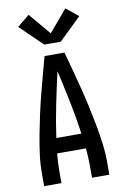

<svg xmlns="http://www.w3.org/2000/svg" viewBox="-105 -1043 710 1102"><g transform="rotate(-10 250.0 -492.0)"><path d="M60 0V-74Q60 -130 67.5 -186Q75 -242 85.5 -297.5Q96 -353 108 -408Q120 -463 134 -517.5Q148 -572 162.5 -626.5Q177 -681 192 -735H308Q323 -681 337.5 -626.5Q352 -572 366 -517.5Q380 -463 392 -408Q404 -353 414.5 -297.5Q425 -242 432.5 -186Q440 -130 440 -74V0H339V-74Q339 -98 337.5 -123Q336 -148 334 -172H166Q164 -148 162.5 -123Q161 -98 161 -74V0ZM323 -260Q310 -355 290.5 -449.5Q271 -544 250 -637Q229 -544 209.5 -449.5Q190 -355 177 -260ZM298 -800H202L72 -926L143 -984L250 -857L357 -984L428 -926Z"/></g></svg>

Font: Zed Sans Semibold
Style: Regular
Weight: 600
Designer: Belleve Invis
Foundry: Belleve Invis
Version: Version 1.0.0; ttfautohint (v1.8.4)